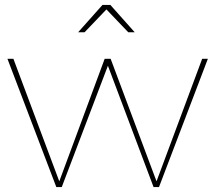

<svg xmlns="http://www.w3.org/2000/svg" viewBox="-20 -754 858 774"><path d="M409 -716 321 -624H295L393 -734H425L523 -624H497ZM795 -517H818L621 0H599L415 -489L229 0H207L10 -517H34L219 -23L402 -517H426L611 -23Z"/></svg>

Font: Montserrat arm Thin
Style: Regular
Weight: 250
Designer: Julieta Ulanovsky
Foundry: Julieta Ulanovsky
Version: Version 6.000;PS 006.000;hotconv 1.0.88;makeotf.lib2.5.64775